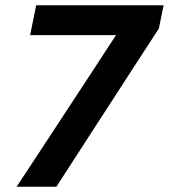

<svg xmlns="http://www.w3.org/2000/svg" viewBox="-20 -707 640 727"><path d="M43 0Q86 -65 128.2 -129.5Q170.5 -194 212.5 -258L342 -455.5Q361.5 -486 380.8 -515.2Q400 -544.5 419.5 -574H94L117 -687H599.5L581.5 -599Q543.5 -540.5 506.5 -483.5Q469.5 -426.5 431 -367L344.5 -233.5Q307.5 -176 269.5 -117.5Q231.5 -59 193.5 0Z"/></svg>

Font: Commissioner SemiBold
Style: Italic
Weight: 600
Italic angle: -12°
Designer: Kostas Bartsokas
Foundry: Kostas Bartsokas
Version: Version 1.000; ttfautohint (v1.8.3)